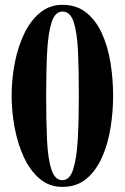

<svg xmlns="http://www.w3.org/2000/svg" viewBox="-20 -751 507 780"><path d="M233.4 8.3Q180.2 8.3 141.1 -24.9Q102.1 -58.1 76.9 -112.5Q51.8 -167 39.6 -232.2Q27.3 -297.4 27.3 -361.3Q27.3 -431.6 40.5 -497.8Q53.7 -564 79.6 -616.7Q105.5 -669.4 144 -700.4Q182.6 -731.4 233.4 -731.4Q290 -731.4 329.3 -700.7Q368.7 -669.9 393.1 -617.2Q417.5 -564.5 428.5 -498.3Q439.5 -432.1 439.5 -361.3Q439.5 -297.9 429.2 -232.7Q418.9 -167.5 395 -113Q371.1 -58.6 331.5 -25.1Q292 8.3 233.4 8.3ZM233.4 -19Q263.2 -19 277.3 -63Q291.5 -106.9 295.9 -184.3Q300.3 -261.7 300.3 -361.3Q300.3 -463.9 296.9 -541Q293.5 -618.2 279.5 -661.1Q265.6 -704.1 233.4 -704.1Q204.1 -704.1 189.9 -661.1Q175.8 -618.2 171.6 -541Q167.5 -463.9 167.5 -361.3Q167.5 -258.8 171.1 -181.6Q174.8 -104.5 189 -61.8Q203.1 -19 233.4 -19Z"/></svg>

Font: Dai Banna SIL
Style: Bold
Weight: 700
Designer: Victor Gaultney
Foundry: SIL International
Version: Version 4.000